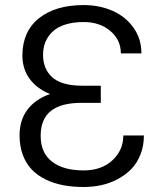

<svg xmlns="http://www.w3.org/2000/svg" viewBox="-20 -742 657 772"><path d="M385.3 -383.5V-328.5H309.3Q225.9 -328.8 184.7 -296Q143.5 -263.1 143.5 -196Q143.5 -127.5 188.9 -92.2Q234.4 -56.8 316.4 -56.8Q388.1 -56.8 432 -97.5Q475.9 -138.1 475.9 -197.4H558.6Q558.6 -155.5 544.7 -120.6Q530.9 -85.6 507.5 -61.8Q484 -38 452.8 -21.5Q421.5 -5 387.3 2.5Q353 9.9 316.4 9.9Q272.4 9.9 234.6 2.8Q196.7 -4.3 163.9 -20.2Q131 -36.2 108 -60Q84.9 -83.8 71.7 -119.1Q58.6 -154.5 58.6 -198.9Q58.9 -259.2 90.4 -301.1Q121.8 -343 181.1 -364Q128.6 -385.3 99.4 -424.7Q70.3 -464.1 70 -518.5Q70.3 -615.8 136.7 -668.7Q203.1 -721.6 316.4 -721.6Q380.3 -721.6 432.9 -698.3Q485.4 -675.1 517 -630.3Q548.7 -585.6 548.7 -527.3H465.9Q465.9 -581.7 423.7 -617.5Q381.4 -653.4 316.4 -653.4Q274.5 -653.4 242.7 -643.3Q210.9 -633.2 191.6 -614.9Q172.2 -596.6 162.6 -573.2Q153.1 -549.7 153.1 -521.7Q153.1 -494.3 161.6 -472.3Q170.1 -450.3 188 -433.1Q206 -415.8 236.7 -406.6Q267.4 -397.4 309.3 -397.4H385.3Z"/></svg>

Font: Inter Light BETA
Style: Regular
Weight: 300
Designer: Rasmus Andersson
Foundry: rsms
Version: Version 3.011;git-f93a4a705